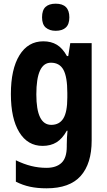

<svg xmlns="http://www.w3.org/2000/svg" viewBox="-20 -781 580 1041"><path d="M215 -557Q257 -557 288 -538.5Q319 -520 343 -477H350L361 -547H477V-19Q477 106 417.5 173Q358 240 232 240Q183 240 143 231.5Q103 223 66 204V88Q109 109 149.5 119Q190 129 232 129Q285 129 313.5 102Q342 75 342 14V4Q342 -13 343 -34Q344 -55 346 -72H342Q318 -29 286.5 -9.5Q255 10 211 10Q130 10 84.5 -64Q39 -138 39 -271Q39 -406 85.5 -481.5Q132 -557 215 -557ZM256 -441Q177 -441 177 -269Q177 -104 258 -104Q302 -104 323.5 -139Q345 -174 345 -252V-277Q345 -364 324 -402.5Q303 -441 256 -441ZM282 -761Q356 -761 356 -687Q356 -649 336.5 -631.5Q317 -614 282 -614Q248 -614 228 -631.5Q208 -649 208 -687Q208 -726 227 -743.5Q246 -761 282 -761Z"/></svg>

Font: Noto Sans Thai Cond
Style: Bold
Weight: 700
Width: 3
Designer: Monotype Design Team
Foundry: Monotype Imaging Inc.
Version: Version 2.002; ttfautohint (v1.8.4.7-5d5b)